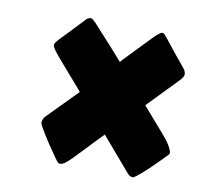

<svg xmlns="http://www.w3.org/2000/svg" viewBox="-57 -614 598 559"><g transform="rotate(10 241.5 -334.5)"><path d="M267.6 -225.1Q238.8 -195.8 220 -175.5Q201.2 -155.3 188.5 -142.6Q175.8 -129.9 168 -124.3Q160.2 -118.7 153.3 -118.7Q149.9 -118.7 147.5 -121.1Q145.5 -122.6 139.9 -130.4Q134.3 -138.2 126.7 -149.2Q119.1 -160.2 110.8 -172.6Q102.5 -185.1 95.7 -196.3Q88.9 -207.5 84.2 -216.1Q79.6 -224.6 79.6 -227.5Q80.1 -231.9 81.8 -237.1Q83.5 -242.2 88.4 -247.1L174.3 -334.5L167.5 -342.8Q123.5 -393.1 99.9 -420.7Q76.2 -448.2 76.2 -455.6Q76.2 -459 78.6 -462.9Q81.1 -466.8 86.4 -472.9Q91.8 -479 101.6 -488.8Q111.3 -498.5 126 -514.2L157.7 -547.9Q164.6 -551.8 168 -551.8Q171.9 -551.8 175.8 -548.6Q179.7 -545.4 185.1 -539.6L210.4 -511.7Q222.7 -498.5 238.8 -480.7Q254.9 -462.9 273.9 -440.9L279.3 -447.3Q323.7 -493.2 348.9 -519.5Q374 -545.9 380.9 -545.9Q384.8 -545.9 387.7 -543.2Q390.6 -540.5 395.5 -534.2Q397.9 -530.8 403.8 -523.4Q409.7 -516.1 417.2 -506.6Q424.8 -497.1 432.9 -487.1Q440.9 -477.1 447.8 -469Q454.6 -460.9 458.7 -455.6Q462.9 -450.2 462.9 -450.2Q464.4 -446.8 465.3 -443.8Q466.3 -440.9 466.3 -438Q466.3 -430.7 455.1 -418.9Q443.8 -407.2 430.7 -393.6L368.7 -329.6L431.6 -257.3Q447.8 -238.8 455.3 -225.8Q462.9 -212.9 463.4 -206.1Q463.4 -202.6 461.4 -200.2Q460 -198.7 453.4 -191.9Q446.8 -185.1 437.5 -175.8Q428.2 -166.5 417.5 -156Q406.7 -145.5 397 -137Q387.2 -128.4 379.6 -122.6Q372.1 -116.7 369.1 -116.7Q364.7 -116.7 360.6 -118.9Q356.4 -121.1 352.1 -126.5Z"/></g></svg>

Font: Carter One
Style: Regular
Weight: 400
Designer: vernon adams
Foundry: vernon adams
Version: Version 1.000